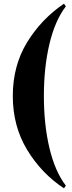

<svg xmlns="http://www.w3.org/2000/svg" viewBox="-20 -790 395 1050"><path d="M50 -265Q50 -430 127.5 -557.5Q205 -685 330 -770L340 -755Q281 -678 250.5 -550Q220 -422 220 -265Q220 -108 250.5 20Q281 148 340 225L330 240Q207 159 128.5 29.5Q50 -100 50 -265Z"/></svg>

Font: Yeseva One
Style: Regular
Weight: 400
Designer: Jovanny Lemonad
Foundry: Jovanny Lemonad
Version: Version 2.000